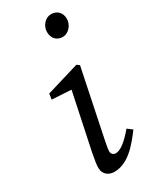

<svg xmlns="http://www.w3.org/2000/svg" viewBox="-195 -794 696 860"><g transform="rotate(-30 152.5 -364.0)"><path d="M72 -38C72 -4 98 13 126 13C197 13 249 -49 294 -109L269 -128C229 -80 197 -56 173 -56C162 -56 151 -64 151 -78C151 -89 155 -110 160 -135L231 -478L218 -488L48 -437L44 -408L163 -401L146 -415L82 -111C74 -70 72 -53 72 -38ZM228 -626C257 -626 284 -655 284 -688C284 -720 263 -741 232 -741C203 -741 177 -713 177 -680C177 -647 198 -626 228 -626Z"/></g></svg>

Font: Source Serif 4 Variable
Style: Italic
Weight: 400
Italic angle: -12°
Designer: Frank Grießhammer
Foundry: Adobe Systems Incorporated
Version: Version 4.004;hotconv 1.0.116;makeotfexe 2.5.65601